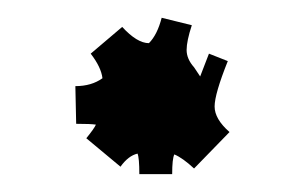

<svg xmlns="http://www.w3.org/2000/svg" viewBox="-20 -282 341 214"><path d="M203.1 -196.8 212.9 -222.2 233.9 -213.9Q219.2 -177.2 219.2 -163.3Q219.2 -149.4 235.8 -134.8L196.3 -94.2Q183.6 -106 174.3 -109.9Q171.9 -105 171.9 -87.9H135.3Q135.3 -106 133.3 -110.8Q123 -108.4 114.3 -96.2L76.2 -127.9Q85 -138.7 86.9 -143.1Q81.1 -144 64.9 -144L64 -186Q82 -186 94.2 -194.8Q92.8 -207 81.1 -222.2L116.2 -252Q132.8 -233.9 146 -233.9Q155.3 -243.2 160.2 -262.2L193.8 -253.9Q188 -236.3 188 -226.3Q188 -216.3 196.3 -207Z"/></svg>

Font: Eater Caps
Style: Regular
Weight: 400
Version: Version 001.002